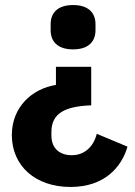

<svg xmlns="http://www.w3.org/2000/svg" viewBox="-20 -557 534 762"><path d="M260 185C396 185 463 105 486 25L364 -26C352 23 317 59 265 59C217 59 184 32 184 -19V-33C184 -107 237 -135 342 -139V-292H202V-220C108 -205 27 -133 27 -21C27 101 120 185 260 185ZM270 -361C333 -361 359 -394 359 -437V-461C359 -504 333 -537 270 -537C207 -537 181 -504 181 -461V-437C181 -394 207 -361 270 -361Z"/></svg>

Font: LVC Sans
Style: Bold
Weight: 700
Designer: Mike Abbink, Paul van der Laan, Pieter van Rosmalen
Foundry: Bold Monday
Version: Version 3.0